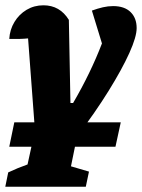

<svg xmlns="http://www.w3.org/2000/svg" viewBox="-37 -516 536 725"><path d="M-17 189 -6 135Q30 118 67 105L95 -23L69 -371Q40 -368 -2 -369Q0 -404 17.5 -433Q35 -462 63.5 -479Q92 -496 127 -496Q189 -496 223 -441L229 -127H239Q305 -240 348 -352L310 -476Q332 -484 351.5 -488.5Q371 -493 390 -493Q433 -493 456 -470.5Q479 -448 479 -410Q479 -377 451.5 -316Q424 -255 373.5 -173.5Q323 -92 254 -1L231 112L299 132L287 189ZM17 -54H419L399 38H-2Z"/></svg>

Font: Piazzolla ExtraBold
Style: Italic
Weight: 800
Italic angle: -11.3°
Designer: Juan Pablo del Peral
Foundry: Huerta Tipografica
Version: Version 1.330